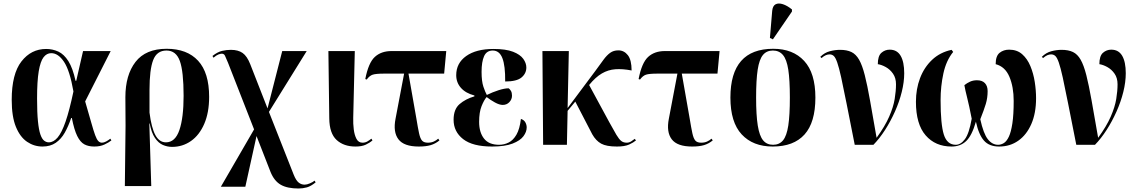

<svg xmlns="http://www.w3.org/2000/svg" viewBox="-20 -828 6497 1098"><path d="M223 10Q175 10 135 -17Q95 -44 71 -102.5Q47 -161 47 -257Q47 -405 102.5 -476.5Q158 -548 244 -548Q281 -548 313.5 -533Q346 -518 371 -478.5Q396 -439 412 -366H416L455 -536H613L467 -248Q489 -173 502 -126.5Q515 -80 524 -55.5Q533 -31 542 -21.5Q551 -12 563 -12Q574 -12 587 -19Q600 -26 611 -35L617 -25Q602 -13 577.5 -1.5Q553 10 519 10Q486 10 462.5 -2.5Q439 -15 421.5 -50.5Q404 -86 391 -153H387Q371 -106 350.5 -69.5Q330 -33 299 -11.5Q268 10 223 10ZM259 -14Q286 -14 309.5 -41.5Q333 -69 355 -132.5Q377 -196 400 -305Q379 -425 346 -474.5Q313 -524 273 -524Q247 -524 229 -500.5Q211 -477 201.5 -420.5Q192 -364 192 -264Q192 -184 197 -134.5Q202 -85 211 -59Q220 -33 232.5 -23.5Q245 -14 259 -14Z M694 236 698 -109 697 -272Q697 -399 755 -474Q813 -549 933 -549Q1050 -549 1113 -480.5Q1176 -412 1176 -274Q1176 -184 1148 -119.5Q1120 -55 1072 -21.5Q1024 12 964 12Q937 12 911.5 1Q886 -10 866 -39.5Q846 -69 836 -122H834L845 236ZM929 -14Q982 -14 1006 -84.5Q1030 -155 1030 -280Q1030 -419 1008.5 -479Q987 -539 932 -539Q877 -539 856 -484.5Q835 -430 835 -314V-184Q846 -97 868.5 -55.5Q891 -14 929 -14Z M1687 250Q1623 250 1585.5 228.5Q1548 207 1527 155L1447 -50L1383 240H1243L1433 -88L1284 -469Q1272 -498 1266.5 -509.5Q1261 -521 1248 -521Q1241 -521 1229 -516.5Q1217 -512 1201 -498L1195 -508Q1224 -531 1250 -537Q1276 -543 1300 -543Q1342 -543 1367.5 -525Q1393 -507 1411 -461L1510 -208L1594 -536H1734L1518 -188L1660 172Q1673 204 1688 216Q1703 228 1722 228Q1735 228 1752.5 220.5Q1770 213 1779 205L1785 215Q1758 237 1735 243.5Q1712 250 1687 250Z M2013 10Q1946 10 1905 -27.5Q1864 -65 1863 -151L1858 -536H2009L2000 -154Q1999 -121 2003 -88.5Q2007 -56 2018.5 -34Q2030 -12 2053 -12Q2069 -12 2081.5 -19.5Q2094 -27 2104 -35L2110 -25Q2094 -11 2071.5 -0.5Q2049 10 2013 10Z M2375 10Q2290 10 2258.5 -31.5Q2227 -73 2242 -149L2291 -407H2177Q2130 -407 2111.5 -401Q2093 -395 2077 -373L2069 -376Q2087 -469 2123.5 -502.5Q2160 -536 2219 -536H2532L2520 -407H2316L2361 -151Q2370 -96 2376.5 -66Q2383 -36 2393.5 -24Q2404 -12 2427 -12Q2446 -12 2460.5 -18.5Q2475 -25 2486 -35L2493 -25Q2470 -6 2443 2Q2416 10 2375 10Z M2794 10Q2683 10 2628.5 -32.5Q2574 -75 2574 -143Q2574 -203 2608 -232.5Q2642 -262 2693 -277V-282Q2643 -295 2616 -325.5Q2589 -356 2589 -398Q2589 -467 2646 -507.5Q2703 -548 2802 -548Q2873 -548 2914 -532Q2955 -516 2972.5 -491.5Q2990 -467 2990 -442Q2990 -408 2962.5 -385Q2935 -362 2869 -362Q2870 -452 2853 -495.5Q2836 -539 2798 -539Q2763 -539 2748.5 -507Q2734 -475 2734 -417Q2734 -363 2744.5 -332Q2755 -301 2764 -285Q2797 -301 2831 -312Q2865 -323 2889 -323Q2896 -318 2902 -308Q2908 -298 2908 -281Q2908 -260 2893 -244Q2878 -228 2855 -228Q2836 -228 2810.5 -242Q2785 -256 2763 -273Q2748 -256 2734 -221Q2720 -186 2720 -131Q2720 -71 2748 -35.5Q2776 0 2834 0Q2863 0 2889 -13Q2915 -26 2933.5 -58Q2952 -90 2959 -148Q2977 -142 2984.5 -128Q2992 -114 2992 -99Q2992 -74 2973.5 -49Q2955 -24 2911.5 -7Q2868 10 2794 10Z M3086 0 3082 -536H3233L3226 -210L3385 -423Q3412 -460 3431 -486Q3450 -512 3469.5 -526Q3489 -540 3516 -540Q3549 -540 3570.5 -512.5Q3592 -485 3592 -425Q3540 -435 3499 -432Q3458 -429 3422 -408Q3386 -387 3350 -343L3349 -342L3465 -128Q3490 -82 3505 -57Q3520 -32 3532.5 -22Q3545 -12 3564 -12Q3578 -12 3589.5 -19.5Q3601 -27 3610 -34L3617 -25Q3603 -13 3578 -1.5Q3553 10 3508 10Q3448 10 3418 -6.5Q3388 -23 3367 -60L3270 -247L3226 -194L3222 0Z M3938 10Q3853 10 3821.5 -31.5Q3790 -73 3805 -149L3854 -407H3740Q3693 -407 3674.5 -401Q3656 -395 3640 -373L3632 -376Q3650 -469 3686.5 -502.5Q3723 -536 3782 -536H4095L4083 -407H3879L3924 -151Q3933 -96 3939.5 -66Q3946 -36 3956.5 -24Q3967 -12 3990 -12Q4009 -12 4023.5 -18.5Q4038 -25 4049 -35L4056 -25Q4033 -6 4006 2Q3979 10 3938 10Z M4399 10Q4286 10 4221.5 -59.5Q4157 -129 4157 -270Q4157 -549 4402 -549Q4515 -549 4579 -479.5Q4643 -410 4643 -270Q4643 -128 4581 -59Q4519 10 4399 10ZM4401 0Q4437 0 4458 -25.5Q4479 -51 4488 -110Q4497 -169 4497 -270Q4497 -371 4488 -429.5Q4479 -488 4457.5 -513.5Q4436 -539 4400 -539Q4364 -539 4343 -513.5Q4322 -488 4313 -429.5Q4304 -371 4304 -270Q4304 -169 4313.5 -110Q4323 -51 4344 -25.5Q4365 0 4401 0ZM4400 -603 4383 -611 4396 -766Q4399 -795 4415.5 -803.5Q4432 -812 4457 -804Q4482 -796 4509 -774V-762Z M4868 0Q4840 -141 4821.5 -235Q4803 -329 4790.5 -385.5Q4778 -442 4768 -470.5Q4758 -499 4748 -508Q4738 -517 4724 -517Q4714 -517 4703 -512.5Q4692 -508 4678 -496L4671 -503Q4695 -527 4725.5 -535Q4756 -543 4784 -543Q4823 -543 4849 -530.5Q4875 -518 4893 -486.5Q4911 -455 4925.5 -398Q4940 -341 4955.5 -253.5Q4971 -166 4993 -40Q5041 -106 5065 -161Q5089 -216 5096.5 -262Q5104 -308 5104 -346Q5104 -382 5087 -406.5Q5070 -431 5045.5 -444.5Q5021 -458 5000 -461Q5000 -508 5020.5 -526Q5041 -544 5068 -544Q5110 -544 5130.5 -509Q5151 -474 5151 -409Q5151 -359 5137 -302.5Q5123 -246 5098 -190Q5073 -134 5041.5 -85Q5010 -36 4975 0Z M5422 10Q5329 10 5273.5 -54Q5218 -118 5218 -246Q5218 -319 5241.5 -381Q5265 -443 5310.5 -486Q5356 -529 5422 -543L5431 -531Q5391 -482 5375 -408Q5359 -334 5359 -256Q5359 -117 5377.5 -58.5Q5396 0 5446 0Q5474 0 5498 -32Q5522 -64 5537 -149Q5522 -226 5511 -269Q5500 -312 5495 -341Q5510 -353 5527.5 -361Q5545 -369 5567 -369Q5597 -369 5612.5 -352.5Q5628 -336 5628 -307Q5628 -268 5617.5 -233.5Q5607 -199 5586 -146Q5604 -64 5629 -32Q5654 0 5688 0Q5705 0 5721 -10Q5737 -20 5749.5 -46.5Q5762 -73 5769.5 -122.5Q5777 -172 5777 -251Q5777 -331 5752.5 -389Q5728 -447 5674 -461Q5674 -508 5696.5 -526Q5719 -544 5751 -544Q5796 -544 5825.5 -518Q5855 -492 5872.5 -450Q5890 -408 5897.5 -359.5Q5905 -311 5905 -266Q5905 -181 5878 -119Q5851 -57 5803.5 -23.5Q5756 10 5694 10Q5637 10 5607 -24Q5577 -58 5561 -132Q5538 -52 5505 -21Q5472 10 5422 10Z M6135 0Q6107 -141 6088.5 -235Q6070 -329 6057.5 -385.5Q6045 -442 6035 -470.5Q6025 -499 6015 -508Q6005 -517 5991 -517Q5981 -517 5970 -512.5Q5959 -508 5945 -496L5938 -503Q5962 -527 5992.5 -535Q6023 -543 6051 -543Q6090 -543 6116 -530.5Q6142 -518 6160 -486.5Q6178 -455 6192.5 -398Q6207 -341 6222.5 -253.5Q6238 -166 6260 -40Q6308 -106 6332 -161Q6356 -216 6363.5 -262Q6371 -308 6371 -346Q6371 -382 6354 -406.5Q6337 -431 6312.5 -444.5Q6288 -458 6267 -461Q6267 -508 6287.5 -526Q6308 -544 6335 -544Q6377 -544 6397.5 -509Q6418 -474 6418 -409Q6418 -359 6404 -302.5Q6390 -246 6365 -190Q6340 -134 6308.5 -85Q6277 -36 6242 0Z"/></svg>

Font: Noto Serif Display SemiCondensed
Style: Bold
Weight: 700
Width: 4
Designer: Monotype Design Team
Foundry: Monotype Imaging Inc.
Version: Version 2.009